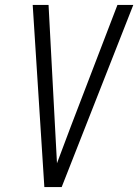

<svg xmlns="http://www.w3.org/2000/svg" viewBox="-20 -755 558 775"><path d="M229 0H159L112 -735H176L202 -245Q204 -208 206 -170.5Q208 -133 210 -96Q224 -133 238 -170.5Q252 -208 266 -245L454 -735H518Z"/></svg>

Font: Iosevka Light
Style: Italic
Weight: 300
Italic angle: -9°
Monospace: yes
Designer: Belleve Invis
Foundry: Belleve Invis
Version: Version 32.5.0; ttfautohint (v1.8.4)